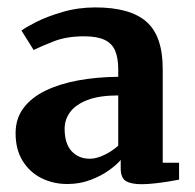

<svg xmlns="http://www.w3.org/2000/svg" viewBox="-20 -822 512 505"><path d="M352.5 -337.5Q325 -337.5 311.2 -345.8Q297.5 -354 297.5 -379.5V-401.5Q288 -389.5 267.2 -374.5Q246.5 -359.5 218.2 -348.8Q190 -338 157 -338Q120.5 -338 89.5 -353.2Q58.5 -368.5 39.8 -398.5Q21 -428.5 21 -471.5Q21 -510 41.8 -537.8Q62.5 -565.5 99.5 -583.5Q136.5 -601.5 185.5 -610.5Q234.5 -619.5 291 -620V-639Q291 -669.5 282.8 -688.8Q274.5 -708 255 -717.2Q235.5 -726.5 201 -726.5Q155 -726.5 121.2 -713.2Q87.5 -700 68.5 -690.5L36.5 -741.5Q46.5 -749.5 75 -764Q103.5 -778.5 144.5 -790.5Q185.5 -802.5 231 -802.5Q322 -802.5 365 -765Q408 -727.5 408 -640.5V-394H451V-349.5Q441.5 -347.5 424.5 -344.8Q407.5 -342 388 -339.8Q368.5 -337.5 352.5 -337.5ZM216.5 -404.5Q234 -404.5 255 -414.8Q276 -425 291 -439V-571Q241.5 -571 210.2 -559Q179 -547 164.5 -527.2Q150 -507.5 150 -483.5Q150 -444 168.5 -424.2Q187 -404.5 216.5 -404.5Z"/></svg>

Font: Merriweather 24pt
Style: Bold
Weight: 700
Designer: Eben Sorkin
Foundry: Eben Sorkin
Version: Version 2.100